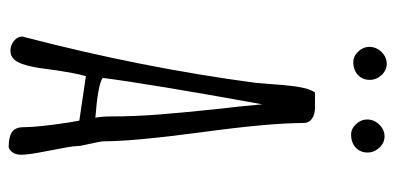

<svg xmlns="http://www.w3.org/2000/svg" viewBox="-246 -624 879 426"><g transform="rotate(90 193.0 -410.5)"><path d="M117.2 -755.4Q134.8 -755.4 145.8 -765.6Q156.7 -775.9 156.7 -792Q156.7 -806.6 146 -818.1Q135.3 -829.6 121.1 -829.6Q106 -829.6 94.7 -817.9Q83.5 -806.2 83.5 -791Q83.5 -777.3 93.8 -766.4Q104 -755.4 117.2 -755.4ZM278.3 -750.5Q295.9 -750.5 306.9 -760.7Q317.9 -771 317.9 -787.1Q317.9 -801.8 307.1 -813.2Q296.4 -824.7 282.2 -824.7Q267.1 -824.7 255.9 -813Q244.6 -801.3 244.6 -786.1Q244.6 -772.5 254.9 -761.5Q265.1 -750.5 278.3 -750.5ZM261.7 -23.9Q261.7 -5.4 272.7 2Q283.7 9.3 306.2 9.3Q322.8 2.9 322.8 -19V-20Q322.8 -35.6 313.5 -82Q303.7 -130.9 303.7 -141.6Q303.7 -149.9 298.3 -172.4Q293 -194.8 293 -203.1Q293 -267.1 272.9 -418.9Q252.4 -568.8 252.4 -645Q252.4 -657.2 242.7 -663.8Q232.9 -670.4 218.3 -670.4H184.6Q176.8 -659.2 172.9 -637Q168.9 -614.7 166.5 -577.6Q165 -558.6 163.1 -537.1Q129.9 -288.6 63 -30.3L62 -26.4Q60.5 -22.9 60.5 -21.5Q60.5 -10.3 70.3 -2.4Q80.1 5.4 92.3 5.4Q104.5 5.4 112.8 -4.4Q125.5 -20 131.8 -69.3Q140.1 -133.3 148.4 -162.1L247.1 -147.5L251 -126Q261.7 -55.7 261.7 -23.9ZM152.3 -199.2Q165.5 -302.2 210.9 -553.7Q214.8 -509.3 221.7 -450.2Q230 -371.6 233.9 -319.6Q237.8 -267.6 237.8 -220.2Q237.8 -197.8 240.7 -183.1Q168.9 -188.5 152.3 -199.2Z"/></g></svg>

Font: Amatica SC
Style: Bold
Weight: 400
Designer: Vernon Adams, Ben Nathan
Foundry: newtypography
Version: Version 2.000